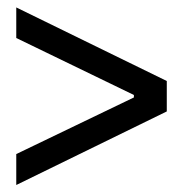

<svg xmlns="http://www.w3.org/2000/svg" viewBox="-20 -561 505 530"><path d="M24.9 -50.3 440.4 -253.4V-337.4L24.9 -540.5V-456.1L349.6 -298.8V-292L24.9 -135.7Z"/></svg>

Font: Guggenheim Sans Display
Style: Regular
Weight: 400
Designer: Modified by Tom Baber under direction of Pentagram Design 2023
Foundry: rsms
Version: Version 1.001;Glyphs 3.1.2 (3151)